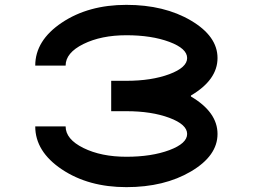

<svg xmlns="http://www.w3.org/2000/svg" viewBox="-20 -770 1040 790"><path d="M765.6 -373Q875 -308.6 875 -218.8Q875 -128.9 765.6 -64.5Q656.2 0 500 0Q343.8 0 234.4 -73.2Q125 -146.5 125 -250H250Q250 -197.3 323.2 -161.1Q396.5 -125 500 -125Q603.5 -125 676.8 -152.3Q750 -179.7 750 -218.8Q750 -257.8 676.8 -285.2Q603.5 -312.5 500 -312.5H437.5V-437.5H500Q603.5 -437.5 676.8 -464.8Q750 -492.2 750 -531.2Q750 -570.3 676.8 -597.7Q603.5 -625 500 -625Q396.5 -625 323.2 -588.9Q250 -552.7 250 -500H125Q125 -603.5 234.4 -676.8Q343.8 -750 500 -750Q656.2 -750 765.6 -685.5Q875 -621.1 875 -531.2Q875 -441.4 765.6 -377Z"/></svg>

Font: Xanmono
Style: Regular
Weight: 400
Designer: GGBotNet
Foundry: GGBotNet
Version: 1.00